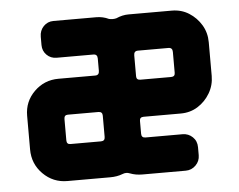

<svg xmlns="http://www.w3.org/2000/svg" viewBox="-43 -568 770 619"><g transform="rotate(-5 342.0 -259.0)"><path d="M644 -297Q644 -267 629 -241.5Q614 -216 589.5 -200.5Q565 -185 534 -185H414Q401 -185 401 -173V-131Q401 -118 414 -118H534Q553 -118 566.5 -105Q580 -92 580 -72V-46Q580 -27 566.5 -13.5Q553 0 534 0H394Q372 0 354 -7Q342 -12 330 -7Q312 0 290 0H151Q105 0 72.5 -32.5Q40 -65 40 -112V-221Q40 -267 72.5 -299Q105 -331 151 -331H270Q283 -331 283 -345V-385Q283 -399 270 -399H151Q132 -399 119 -412Q106 -425 106 -444V-471Q106 -491 119 -504.5Q132 -518 151 -518H290Q311 -518 330 -509Q342 -506 354 -509Q374 -518 394 -518H534Q565 -518 589.5 -502.5Q614 -487 629 -462Q644 -437 644 -406ZM526 -317V-385Q526 -399 513 -399H414Q401 -399 401 -385V-317Q401 -305 414 -305H513Q526 -305 526 -317ZM283 -131V-200Q283 -213 270 -213H171Q159 -213 159 -200V-131Q159 -118 171 -118H270Q283 -118 283 -131Z"/></g></svg>

Font: Monomaniac One
Style: Regular
Weight: 400
Version: Version 1.000; ttfautohint (v1.8.3)